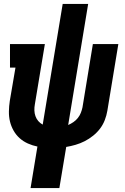

<svg xmlns="http://www.w3.org/2000/svg" viewBox="-20 -755 640 980"><path d="M136 205 171 -7Q146 -12 122.5 -22.5Q99 -33 80.5 -49.5Q62 -66 49.5 -88Q37 -110 31 -134.5Q25 -159 25.5 -186.5Q26 -214 30 -240L59 -410H31V-530H209L158 -223Q155 -207 155.5 -191.5Q156 -176 161 -162Q166 -148 175.5 -137Q185 -126 198 -119L300 -735H430L328 -117Q342 -123 355 -132Q368 -141 377.5 -153Q387 -165 392.5 -179Q398 -193 401 -207Q401 -207 401 -207Q401 -207 401 -207L454 -530H584L528 -190Q524 -166 515 -142.5Q506 -119 491 -99Q476 -79 455.5 -62.5Q435 -46 412.5 -34.5Q390 -23 366 -16Q342 -9 318 -5L283 205Z"/></svg>

Font: Iosevka Slab Heavy Extended
Style: Italic
Weight: 900
Width: 7
Italic angle: -9°
Monospace: yes
Designer: Belleve Invis
Foundry: Belleve Invis
Version: Version 11.1.0; ttfautohint (v1.8.3)